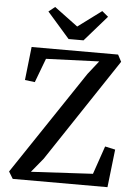

<svg xmlns="http://www.w3.org/2000/svg" viewBox="-63 -1028 769 1076"><g transform="rotate(5 321.5 -490.0)"><path d="M26 -39.5 416 -622.5 475.5 -698 177 -686.5 126 -551 70 -558 91 -745.5H577.5L598 -706.5L213 -127.5L148 -48.5L495.5 -67.5L550 -226L607.5 -213.5L583 0H50ZM167.5 -952 203 -980.5 335.5 -882 468 -980.5 503 -951.5 377.5 -808H293.5Z"/></g></svg>

Font: Merriweather 12pt
Style: Regular
Weight: 400
Designer: Eben Sorkin
Foundry: Eben Sorkin
Version: Version 2.100